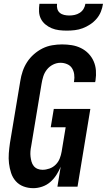

<svg xmlns="http://www.w3.org/2000/svg" viewBox="-20 -975 558 1003"><path d="M154 8Q127 8 103 -1Q79 -10 62.5 -28.5Q46 -47 38 -71.5Q30 -96 27 -121.5Q24 -147 26 -174Q28 -201 32 -228L86 -552Q90 -578 98.5 -603Q107 -628 121.5 -650.5Q136 -673 157 -691.5Q178 -710 202 -722Q226 -734 252.5 -738.5Q279 -743 304 -743Q330 -743 355 -739Q380 -735 402.5 -724Q425 -713 442 -695.5Q459 -678 469 -655.5Q479 -633 481 -607.5Q483 -582 479 -555L477 -546H366L367 -551Q370 -569 367.5 -587Q365 -605 356 -619Q347 -633 330.5 -640Q314 -647 296 -647Q276 -647 257 -637.5Q238 -628 225 -611.5Q212 -595 206 -575.5Q200 -556 197 -537L143 -212Q140 -198 139 -184Q138 -170 139.5 -157Q141 -144 144.5 -131Q148 -118 156 -108Q164 -98 176 -93Q188 -88 202 -88Q220 -88 238.5 -94.5Q257 -101 271 -115Q285 -129 292 -147Q299 -165 302 -183L323 -310H245L261 -406H452L385 0H280L297 -104Q288 -82 274.5 -61Q261 -40 242.5 -24Q224 -8 200.5 0Q177 8 154 8ZM329 -815Q308 -815 288 -817.5Q268 -820 250 -827.5Q232 -835 217 -847.5Q202 -860 193.5 -877Q185 -894 184 -914Q183 -934 186 -955H278Q276 -941 279.5 -928.5Q283 -916 292.5 -908Q302 -900 315 -897Q328 -894 342 -894Q356 -894 370 -897Q384 -900 396.5 -908Q409 -916 416.5 -928.5Q424 -941 426 -955H518Q515 -934 507 -914Q499 -894 484.5 -877Q470 -860 451 -847.5Q432 -835 412 -827.5Q392 -820 371 -817.5Q350 -815 329 -815Z"/></svg>

Font: Iosevka Term Curly Oblique
Style: Bold
Weight: 700
Italic angle: -9°
Designer: Belleve Invis
Foundry: Belleve Invis
Version: Version 32.3.0